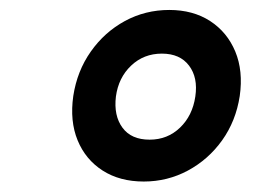

<svg xmlns="http://www.w3.org/2000/svg" viewBox="-20 -856 505 376"><path d="M261.5 -500.5Q214.5 -500.5 181 -522Q147.5 -543.5 132 -581.2Q116.5 -619 123.5 -668Q131 -717 157.8 -755Q184.5 -793 224.5 -814.8Q264.5 -836.5 311.5 -836.5Q358 -836.5 391.5 -814.8Q425 -793 440.8 -755Q456.5 -717 449.5 -668Q442 -619 415 -581.2Q388 -543.5 348 -522Q308 -500.5 261.5 -500.5ZM273 -582.5Q308 -582.5 332.5 -606Q357 -629.5 362.5 -667Q368 -704 350.2 -727.5Q332.5 -751 297 -751Q261.5 -751 236.8 -727.5Q212 -704 207 -667Q202.5 -629.5 219.8 -606Q237 -582.5 273 -582.5Z"/></svg>

Font: Public Sans
Style: Bold Italic
Weight: 700
Italic angle: -8°
Designer: The Public Sans project authors (U.S. Web Design System). Libre Franklin designed by Pablo Impallari and Rodrigo Fuenzal
Version: Version 1.008; ttfautohint (v1.8.1) -l 8 -r 50 -G 200 -x 14 